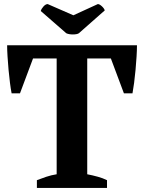

<svg xmlns="http://www.w3.org/2000/svg" viewBox="-20 -922 707 942"><path d="M15 0ZM505 0H161V-38Q181 -46 206.5 -54.5Q232 -63 258 -67V-635H142L78 -464H37Q33 -484 29 -515Q25 -546 22 -579Q19 -612 17 -644.5Q15 -677 15 -700H652Q652 -676 650 -644Q648 -612 645 -579Q642 -546 638 -515.5Q634 -485 630 -464H588L524 -635H408V-67Q434 -62 459.5 -55Q485 -48 505 -38ZM460 -902Q468 -902 479.5 -891.5Q491 -881 494 -871L367 -759Q363 -756 355 -754.5Q347 -753 337.5 -753Q328 -753 319.5 -754.5Q311 -756 305 -759L180 -868Q183 -879 193.5 -890.5Q204 -902 214 -902L340 -847Z"/></svg>

Font: PT Serif
Style: Bold
Weight: 700
Designer: A.Korolkova, O.Umpeleva, V.Yefimov
Foundry: ParaType Ltd
Version: Version 1.000W OFL; ttfautohint (v1.6)